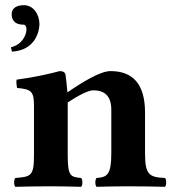

<svg xmlns="http://www.w3.org/2000/svg" viewBox="-20 -718 660 740"><path d="M241 -122V-323C281 -350 321 -370 339 -370C379 -370 409 -352 409 -295V-128C409 -44 393 -35 352 -32C346 -26 346 -4 352 2C394 1 426 0 474 0C529 0 573 1 616 2C622 -4 622 -26 616 -32C555 -35 539 -44 539 -128V-284C539 -394 492 -444 406 -444C366 -444 295 -400 240 -362C237 -397 233 -427 233 -427C232 -439 224 -444 210 -444C173 -434 113 -420 44 -411C42 -405 44 -385 46 -379C101 -374 111 -366 111 -309V-122C111 -39 100 -37 39 -32C33 -26 33 -4 39 2C81 1 123 0 176 0C222 0 250 1 293 2C299 -4 299 -26 293 -32C251 -36 241 -39 241 -122ZM72 -698C36 -698 25 -680 25 -664C25 -648 30 -623 71 -623C78 -623 82 -615 82 -605C82 -582 64 -545 22 -536L26 -519C117 -524 132 -599 132 -625C132 -661 110 -698 72 -698Z"/></svg>

Font: Libertinus Serif
Style: Bold
Weight: 700
Designer: Philipp H. Poll, Khaled Hosny
Foundry: Caleb Maclennan
Version: Version 7.050;RELEASE